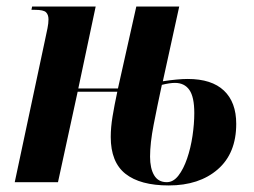

<svg xmlns="http://www.w3.org/2000/svg" viewBox="-20 -556 774 586"><path d="M495 10Q408 10 363 -25.5Q318 -61 318 -138Q318 -167 323.5 -200.5Q329 -234 338 -276H217L157 0H25L117 -432Q122 -455 125 -470Q128 -485 128 -497Q128 -511 120.5 -518.5Q113 -526 87 -526H76L78 -536H272L219 -286H340L396 -536H527L477 -308Q523 -315 553 -315Q626 -315 663.5 -279.5Q701 -244 701 -178Q701 -88 644.5 -39Q588 10 495 10ZM489 0Q509 0 524.5 -20Q540 -40 551 -72Q562 -104 567.5 -141Q573 -178 573 -211Q573 -260 558 -281.5Q543 -303 514 -303Q498 -303 474 -297Q460 -232 449 -175.5Q438 -119 438 -78Q438 -42 450.5 -21Q463 0 489 0Z"/></svg>

Font: Noto Serif Display ExtraCondensed
Style: Bold Italic
Weight: 700
Width: 2
Italic angle: -12°
Designer: Monotype Design Team
Foundry: Monotype Imaging Inc.
Version: Version 2.009